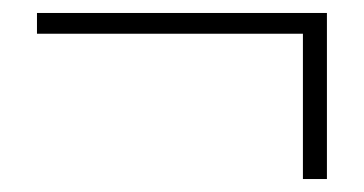

<svg xmlns="http://www.w3.org/2000/svg" viewBox="-20 -399 561 296"><path d="M37 -347H447V-123H484V-379H37Z"/></svg>

Font: Spoqa Han Sans Neo Thin
Style: Regular
Weight: 100
Designer: [Spoqa Han Sans Neo] Dong-huui Kim  Younghwa Kang  Yujin Lee  [Noto Sans] Ryoko NISHIZUKA  (kana & ideographs); Paul D. 
Foundry: Spoqa (http://www.spoqa-han-sans.com)
Version: Version 1.100;hotconv 1.0.109;makeotfexe 2.5.65596